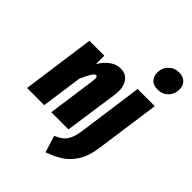

<svg xmlns="http://www.w3.org/2000/svg" viewBox="-289 -957 1321 1321"><g transform="rotate(45 371.5 -296.5)"><path d="M640.1 -627Q599.6 -627 577.4 -649.2Q555.2 -671.4 555.2 -708Q555.2 -754.9 585.7 -785.4Q616.2 -815.9 661.1 -815.9Q701.7 -815.9 723.9 -793.7Q746.1 -771.5 746.1 -734.9Q746.1 -688 715.6 -657.5Q685.1 -627 640.1 -627ZM357.9 -550.8Q413.1 -550.8 439.9 -508.1Q466.8 -465.3 456.1 -392.1L399.9 0H232.9L283.2 -361.8Q287.6 -398.9 271 -398.9Q258.8 -398.9 244.6 -376.2Q230.5 -353.5 206.1 -299.8L164.1 0H-2.9L70.8 -533.2H215.8V-452.1Q278.8 -550.8 357.9 -550.8ZM399.9 223.1 361.8 101.1Q397 85.9 417.5 69.3Q438 52.7 452.6 22.5Q467.3 -7.8 474.1 -56.2L540 -533.2H707L641.1 -62Q634.8 -15.6 622.3 22.2Q609.9 60.1 591.1 87.9Q572.3 115.7 552.7 136.2Q533.2 156.7 505.6 173.3Q478 189.9 455.1 200.4Q432.1 210.9 399.9 223.1Z"/></g></svg>

Font: Fira Sans Compressed ExtraBold
Style: Italic
Weight: 800
Width: 3
Italic angle: -8°
Designer: Carrois Corporate & Edenspiekermann AG
Foundry: Carrois Corporate GbR & Edenspiekermann AG
Version: Version 4.203;PS 004.203;hotconv 1.0.88;makeotf.lib2.5.64775